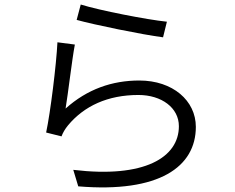

<svg xmlns="http://www.w3.org/2000/svg" viewBox="-20 -797 1040 849"><path d="M319 -709C394 -688 608 -644 701 -632L718 -701C630 -710 420 -751 337 -777ZM311 -600 234 -610C229 -510 203 -300 184 -211L252 -194C258 -210 267 -226 281 -243C352 -328 456 -377 592 -377C695 -377 771 -320 771 -239C771 -101 619 -8 304 -46L326 27C685 57 846 -60 846 -236C846 -352 744 -441 596 -441C476 -441 366 -403 270 -317C281 -382 298 -531 311 -600Z"/></svg>

Font: Genne Gothic Normal
Style: Regular
Weight: 350
Designer: Ryoko NISHIZUKA (kana & ideographs); Paul D. Hunt (Latin, Greek & Cyrillic); Wenlong ZHANG (bopomofo); Sandoll Communica
Foundry: Adobe Systems Incorporated
Version: Version 1.004;PS 1.004;hotconv 16.6.51;makeotf.lib2.5.65220